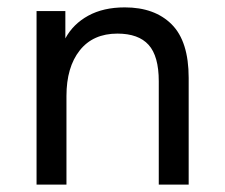

<svg xmlns="http://www.w3.org/2000/svg" viewBox="-20 -500 610 520"><path d="M410 0V-280Q410 -348 382.5 -378.5Q355 -409 298 -409Q232 -409 196 -363.5Q160 -318 160 -240V0H79V-470H157V-396Q178 -435 219 -457.5Q260 -480 318 -480Q399 -480 445 -434Q491 -388 491 -289V0Z"/></svg>

Font: Gantari
Style: Regular
Weight: 400
Designer: Anugrah Pasau
Foundry: Lafontype
Version: Version 1.000; ttfautohint (v1.8.4)